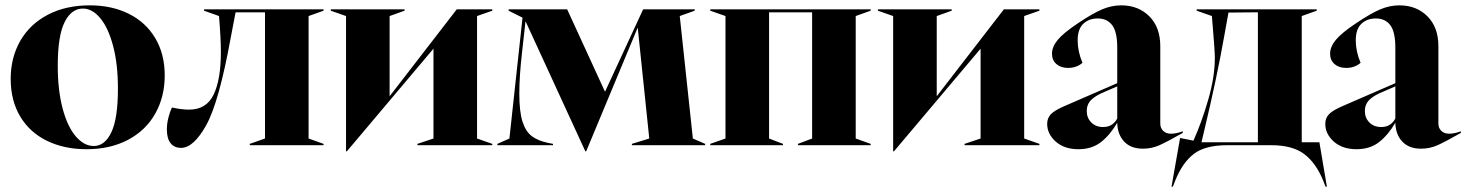

<svg xmlns="http://www.w3.org/2000/svg" viewBox="-20 -543 5483 718"><path d="M20 -248Q20 -328 56 -390.5Q92 -453 159 -488Q226 -523 316 -523Q398 -523 461.5 -491.5Q525 -460 560.5 -400.5Q596 -341 596 -261Q596 -181 560.5 -118Q525 -55 458.5 -20Q392 15 304 15Q220 15 155.5 -16.5Q91 -48 55.5 -107.5Q20 -167 20 -248ZM331 3Q372 3 396.5 -48.5Q421 -100 421 -212Q421 -303 403 -371Q385 -439 355 -475Q325 -511 290 -511Q247 -511 221.5 -460Q196 -409 196 -297Q196 -206 214 -138Q232 -70 263 -33.5Q294 3 331 3Z M604 -59Q604 -81 610 -104Q616 -127 623 -141Q659 -133 687 -133Q752 -133 779 -189.5Q806 -246 806 -348Q806 -399 799 -483L743 -503V-508H1190V-503L1134 -483V-25L1190 -5V0H914V-5L971 -25V-497H861L843 -403Q799 -161 751.5 -75.5Q704 10 657 10Q632 10 618 -7.5Q604 -25 604 -59Z M1274 -483 1217 -503V-508H1493V-503L1437 -483V-183L1688 -508H1821V-503L1764 -483V-25L1821 -5V0H1541V-5L1601 -25V-361L1277 23H1274Z M1946 -462H1945L1932 -345Q1922 -258 1922 -193Q1922 -125 1934 -88Q1946 -51 1968.5 -34Q1991 -17 2028 -9L2048 -5V0H1840V-5L1885 -25L1934 -477L1882 -503V-508H2101L2242 -201H2243L2385 -508H2578V-503L2522 -483L2571 -25L2617 -5V0H2343V-5L2408 -25L2365 -438H2364L2172 23H2169Z M2636 -5 2693 -25V-483L2636 -503V-508H3236V-503L3180 -483V-25L3236 -5V0H2964V-5L3017 -25V-497H2856V-25L2908 -5V0H2636Z M3320 -483 3263 -503V-508H3539V-503L3483 -483V-183L3734 -508H3867V-503L3810 -483V-25L3867 -5V0H3587V-5L3647 -25V-361L3323 23H3320Z M3896 -80Q3896 -101 3909.5 -115.5Q3923 -130 3960 -146L4158 -232V-365Q4158 -424 4139 -449Q4120 -474 4085 -474Q4052 -474 4031 -454Q4010 -434 4010 -392Q4010 -351 4028 -308Q4006 -289 3974 -289Q3947 -289 3930.5 -303.5Q3914 -318 3914 -342Q3914 -368 3935.5 -394Q3957 -420 4011 -456Q4066 -493 4101.5 -508Q4137 -523 4173 -523Q4237 -523 4278 -482Q4319 -441 4319 -370V-81Q4319 -64 4330 -53.5Q4341 -43 4359 -43Q4370 -43 4381 -45.5Q4392 -48 4403 -52V-46Q4345 -13 4316 0Q4287 13 4254 13Q4209 13 4184 -13.5Q4159 -40 4158 -84Q4131 -38 4097 -11.5Q4063 15 4013 15Q3960 15 3928 -13.5Q3896 -42 3896 -80ZM4105 -68Q4125 -68 4138 -77Q4151 -86 4158 -100V-220L4098 -194Q4069 -180 4056.5 -165Q4044 -150 4044 -128Q4044 -102 4061 -85Q4078 -68 4105 -68Z M4393 -27 4443 -17Q4474 -86 4498.5 -171Q4523 -256 4523 -327Q4523 -355 4512 -483L4455 -503V-508H4904V-503L4848 -483V-11H4914L4942 155H4937L4928 132Q4901 66 4857 33Q4813 0 4734 0H4569Q4487 0 4444.5 32.5Q4402 65 4375 132L4366 155H4361ZM4684 -11V-497L4574 -496L4557 -402Q4531 -254 4482 -49L4473 -11Z M4936 -80Q4936 -101 4949.5 -115.5Q4963 -130 5000 -146L5198 -232V-365Q5198 -424 5179 -449Q5160 -474 5125 -474Q5092 -474 5071 -454Q5050 -434 5050 -392Q5050 -351 5068 -308Q5046 -289 5014 -289Q4987 -289 4970.5 -303.5Q4954 -318 4954 -342Q4954 -368 4975.5 -394Q4997 -420 5051 -456Q5106 -493 5141.5 -508Q5177 -523 5213 -523Q5277 -523 5318 -482Q5359 -441 5359 -370V-81Q5359 -64 5370 -53.5Q5381 -43 5399 -43Q5410 -43 5421 -45.5Q5432 -48 5443 -52V-46Q5385 -13 5356 0Q5327 13 5294 13Q5249 13 5224 -13.5Q5199 -40 5198 -84Q5171 -38 5137 -11.5Q5103 15 5053 15Q5000 15 4968 -13.5Q4936 -42 4936 -80ZM5145 -68Q5165 -68 5178 -77Q5191 -86 5198 -100V-220L5138 -194Q5109 -180 5096.5 -165Q5084 -150 5084 -128Q5084 -102 5101 -85Q5118 -68 5145 -68Z"/></svg>

Font: Nyght Serif Bold
Style: Regular
Weight: 700
Designer: Maksym Kobuzan
Version: Version 0.410